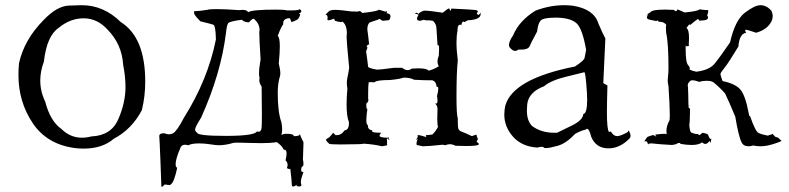

<svg xmlns="http://www.w3.org/2000/svg" viewBox="-20 -555 3038 739"><path d="M302 17Q374 17 418 -21Q487 -57 526 -131Q539 -184 539 -241Q539 -411 445 -470Q379 -535 295 -535Q292 -535 245.5 -533.5Q199 -532 147 -477Q73 -402 53 -311Q51 -288 51 -266Q51 -163 106 -81Q161 1 269 15Q286 17 302 17ZM295 -25Q251 -25 217 -58Q173 -89 154 -164Q135 -203 135 -245Q135 -281 149 -318Q160 -417 206 -448Q251 -485 303 -484.5Q355 -484 394 -441Q449 -385 454 -306Q463 -260 463 -220Q463 -160 435.5 -96.5Q408 -33 332 -30Q313 -25 295 -25Z M603 164Q606 164 614 155Q626 157 632 157Q637 157 637 155Q650 148 662 91Q656 88 656 77Q656 57 674 15Q678 2 693 2L705 4Q718 -3 746 -3Q771 -3 808 3L822 4Q848 4 878 -5Q884 -6 898 -6L935 -5L985 -4Q1023 -4 1045 -8Q1066 6 1072 21H1074Q1083 21 1083 36Q1083 46 1079 62Q1087 70 1087 80Q1087 86 1084 92Q1092 96 1095 96Q1097 96 1097 94V92Q1103 140 1103 154Q1103 163 1108 163Q1113 163 1126 154Q1121 157 1121 159Q1121 162 1132 163Q1140 162 1140 157Q1140 155 1139 152.5Q1138 150 1138 145Q1138 134 1148 107H1146Q1139 107 1139 99Q1139 94 1142 86H1143Q1148 86 1148 76Q1148 69 1146 59L1148 -2V-8Q1138 -26 1133 -42L1134 -39Q1134 -31 1114 -31H1110V-36Q1108 -36 1106 -34L1107 -35Q1107 -40 1081 -40Q1070 -40 1063 -35Q1066 -44 1066 -57Q1066 -69 1063 -85Q1049 -123 1049 -198Q1049 -235 1058 -263L1059 -272Q1059 -286 1053 -311Q1057 -351 1057 -376Q1057 -411 1049 -417Q1063 -454 1070 -461V-465Q1070 -484 1094 -485Q1097 -485 1102 -470Q1123 -477 1128 -483Q1133 -489 1135 -498H1136Q1136 -499 1131 -503Q1140 -507 1140 -512Q1140 -516 1133 -520Q1131 -515 1102 -515H1084Q1075 -518 1042 -518Q950 -518 935 -508Q931 -517 914 -517L900 -516Q845 -520 813 -520Q786 -520 777 -517Q745 -512 731 -512H727L731 -515L727 -512V-508Q727 -496 738 -490L733 -493Q733 -492 741 -484Q749 -476 751 -473Q792 -463 801 -460Q810 -457 811 -403Q780 -248 688 -102Q661 -50 646 -42Q639 -38 630 -38Q622 -38 613 -42H610Q593 -42 593 -31Q594 -24 597.5 63.5Q601 151 601 160Q601 164 603 164ZM850 -32Q741 -32 739 -44Q731 -49 731 -57Q731 -66 754 -102Q831 -273 850 -430Q853 -459 858.5 -466Q864 -473 911 -479Q920 -469 938 -469Q951 -483 956 -483Q958 -483 959 -481Q979 -463 979 -440L978 -431Q978 -404 983 -326Q977 -293 977 -273Q977 -262 979 -255L978 -247Q978 -234 987 -222L988 -116Q988 -77 987 -65Q986 -48 975 -48Q970 -48 964 -51L969 -49Q959 -32 850 -32Z M1607 8Q1629 8 1684 2L1694 4Q1703 0 1711 0Q1722 0 1733 6L1775 7Q1823 7 1823 0Q1823 -4 1814 -10Q1819 -16 1819 -23Q1815 -28 1815 -30L1816 -31L1813 -37L1796 -31Q1772 -43 1760 -47Q1748 -51 1745 -58Q1742 -63 1742 -87V-101Q1737 -112 1737 -184Q1737 -277 1742 -323Q1737 -362 1737 -392Q1737 -418 1741 -436V-441Q1741 -460 1752 -460L1756 -459Q1758 -472 1764 -472L1768 -470L1786 -480L1781 -477Q1830 -479 1830 -501L1829 -507Q1826 -498 1821 -498Q1818 -498 1815 -503Q1819 -508 1819 -511Q1819 -515 1810.5 -516.5Q1802 -518 1717 -522Q1716 -514 1714 -514Q1712 -514 1709 -523Q1702 -521 1684 -506Q1633 -514 1615 -514H1611Q1592 -506 1592 -502L1593 -500Q1586 -506 1582 -506Q1578 -506 1578 -501Q1578 -502 1580 -502Q1583 -502 1591 -498Q1585 -489 1585 -483Q1585 -476 1595 -475Q1601 -475 1611 -479Q1619 -477 1619 -476L1616 -477Q1638 -477 1646 -475Q1660 -463 1660 -444L1664 -382L1670 -379L1669 -381Q1670 -376 1670 -366L1669 -341Q1664 -329 1664 -318Q1664 -308 1669 -300Q1648 -287 1630 -283Q1623 -292 1590 -292L1565 -291Q1557 -285 1549 -285Q1539 -285 1528 -294H1496Q1444 -287 1433 -287H1431Q1406 -291 1397 -297Q1395 -317 1389 -358Q1394 -368 1394 -372Q1394 -376 1391 -376H1390Q1396 -384 1399 -384Q1400 -384 1401 -382Q1396 -429 1394 -440V-444Q1394 -459 1402 -468Q1406 -470 1437 -480Q1437 -482 1439 -482Q1443 -482 1452 -475Q1469 -476 1475 -477Q1481 -478 1483 -491V-492Q1483 -503 1468 -504Q1470 -509 1470 -511Q1470 -512 1469 -512L1465 -510Q1463 -510 1438 -518Q1437 -512 1374 -505Q1370 -512 1363 -512Q1359 -512 1354 -510Q1352 -511 1332 -511Q1291 -517 1269 -517Q1250 -517 1243.5 -509.5Q1237 -502 1232 -498V-499Q1241 -499 1241 -486L1240 -481Q1240 -477 1245 -477Q1251 -477 1265 -483Q1269 -479 1269 -475Q1285 -470 1292 -470Q1297 -470 1298 -472Q1315 -459 1315 -427L1314 -412Q1314 -395 1324 -294Q1321 -273 1317 -255Q1315 -246 1315 -236Q1315 -226 1317 -214Q1314 -179 1314 -153Q1314 -107 1323 -85V-80Q1323 -55 1306 -53Q1294 -35 1278 -35H1273V-34Q1272 -34 1262 -44Q1248 -24 1238 -21Q1235 -20 1235 -17Q1235 -12 1247 -2Q1248 1 1291 1L1356 0Q1371 0 1381 -2Q1423 1 1450 8Q1471 5 1471 3Q1471 2 1469 1L1470 -9L1469 -22Q1479 -20 1479 -18Q1479 -17 1475 -16L1477 -25V-26L1472 -25Q1441 -25 1441 -33Q1441 -37 1447 -44Q1412 -44 1412 -50Q1412 -52 1413 -53Q1396 -56 1396 -71V-74Q1390 -74 1390 -93Q1390 -108 1394 -136H1393Q1390 -136 1390 -146V-156Q1398 -163 1398 -170L1397 -176V-196Q1397 -224 1399 -238Q1402 -239 1408 -239L1421 -238Q1429 -247 1481 -247Q1521 -251 1532 -256H1540Q1559 -256 1574 -248Q1610 -246 1631 -246H1643Q1658 -243 1661 -220L1664 -221Q1667 -221 1667 -213Q1667 -205 1662 -185Q1664 -175 1664 -168Q1664 -156 1658 -156L1654 -157Q1663 -150 1664 -137L1663 -99Q1663 -73 1666 -67Q1658 -51 1645 -38Q1642 -36 1621 -35Q1619 -34 1619 -32Q1619 -30 1622 -27Q1597 -35 1590 -35Q1587 -35 1587 -34L1588 -30Q1588 -24 1580 -16L1588 -20Q1583 -10 1583 -3L1584 3Z M2322 16Q2366 16 2403 -22Q2407 -26 2407 -32Q2407 -37 2404 -44.5Q2401 -52 2399 -52Q2397 -52 2397 -47Q2368 -31 2355 -31Q2342 -31 2331 -49L2324 -47Q2316 -57 2316 -122Q2316 -160 2318 -226L2302 -235Q2309 -373 2310 -407Q2299 -427 2283 -465Q2266 -520 2185 -533Q2168 -535 2152 -535Q2096 -535 2041 -514Q1978 -475 1955 -419Q1939 -396 1939 -382Q1939 -375 1944 -370Q1954 -359 1963 -359Q1969 -359 1975 -364H1986Q2011 -364 2018 -376Q2021 -385 2047 -433Q2052 -474 2067.5 -480.5Q2083 -487 2117 -487H2127Q2180 -485 2201 -463.5Q2222 -442 2236 -363Q2232 -342 2230 -332Q2228 -322 2193 -299Q1955 -252 1925 -149Q1921 -131 1921 -114Q1921 -67 1954.5 -29Q1988 9 2048 13Q2060 10 2066 10Q2073 10 2073 13V14L2081 15Q2095 15 2127 6Q2159 -3 2194 -40Q2215 -52 2234 -56Q2237 -59 2240 -59Q2248 -59 2255 -30Q2273 16 2322 16ZM2124 -44H2113Q2063 -44 2028 -70Q2008 -90 2008 -129L2009 -151Q2013 -200 2074 -223Q2101 -246 2162 -260.5Q2223 -275 2229 -277Q2234 -277 2239 -199L2240 -172Q2240 -118 2225 -116Q2224 -93 2181.5 -72Q2139 -51 2124 -44Z M2907 8Q2929 8 2956.5 -0.5Q2984 -9 2988 -13Q2974 -27 2970 -27H2968Q2964 -27 2953 -40Q2953 -38 2935 -33Q2913 -37 2900 -43Q2887 -49 2866 -111L2865 -107Q2863 -107 2862 -118Q2849 -188 2829.5 -210.5Q2810 -233 2761 -243Q2753 -265 2753 -270Q2753 -275 2768.5 -294Q2784 -313 2822 -376Q2826 -425 2852 -429Q2848 -435 2848 -438Q2848 -441 2853 -440.5Q2858 -440 2890 -429Q2927 -439 2944 -464Q2954 -478 2954 -493Q2954 -503 2949 -514Q2930 -535 2907 -535Q2885 -535 2847 -506Q2809 -477 2790 -392Q2751 -335 2730.5 -310Q2710 -285 2660 -279L2664 -278Q2645 -282 2634 -287L2635 -291Q2635 -297 2629 -304Q2619 -312 2619 -369V-380Q2622 -378 2622 -377Q2622 -376 2621 -376L2618 -377H2623Q2632 -377 2632 -380L2631 -382L2632 -409Q2632 -442 2622 -447Q2631 -461 2635 -461Q2636 -461 2637 -459Q2649 -470 2666 -482Q2676 -474 2676 -473L2670 -476H2678Q2705 -476 2705 -487Q2705 -491 2703 -496L2706 -500L2700 -491Q2706 -505 2706 -514V-516Q2693 -516 2672 -519Q2667 -512 2615 -507L2588 -519Q2585 -512 2581 -512Q2578 -512 2574 -517L2539 -518Q2494 -518 2485.5 -510Q2477 -502 2461 -492Q2471 -498 2477 -506Q2470 -493 2470 -487Q2470 -484 2474 -481.5Q2478 -479 2506 -474Q2509 -476 2511 -476Q2514 -476 2515 -471H2521Q2537 -471 2546 -457L2545 -458Q2543 -458 2543 -449L2544 -429Q2553 -389 2553 -293Q2553 -275 2551 -259L2550 -246Q2550 -235 2553 -223Q2558 -146 2558 -113Q2558 -98 2557 -92Q2545 -71 2545 -50L2546 -39L2538 -40Q2527 -40 2502 -37Q2506 -27 2509 -26Q2499 -35 2493 -35H2492Q2478 -30 2474 -29Q2470 -28 2460 -11H2470V-12Q2470 -14 2464 -20Q2475 -3 2475 5L2474 2Q2474 -3 2487 -3Q2494 -3 2504 -1.5Q2514 0 2567 3L2582 0Q2589 -5 2594 -5Q2598 -5 2600 -1Q2624 3 2642 3Q2670 3 2682 -7Q2689 -1 2695 -1Q2703 -1 2711 -13Q2713 -6 2714 -6Q2716 -6 2718 -21Q2713 -21 2713 -20Q2706 -32 2705.5 -36Q2705 -40 2684 -44Q2674 -35 2671 -35Q2668 -35 2668 -39H2663Q2654 -39 2640 -45Q2635 -49 2633 -75Q2635 -76 2636 -136Q2628 -143 2628 -146Q2628 -149 2633 -149L2634 -150L2630 -141Q2629 -207 2628 -220L2627 -226Q2627 -234 2635 -242Q2638 -246 2646 -246Q2653 -246 2665 -242Q2670 -240 2673 -240Q2676 -240 2678 -242Q2691 -244 2701 -244Q2716 -244 2725 -239Q2750 -219 2771 -195Q2785 -166 2810 -106Q2823 -29 2834 -8Q2841 8 2861 8Q2869 8 2879 5Q2893 8 2907 8Z"/></svg>

Font: Xiaobo Songti 小帛宋体
Style: Regular
Weight: 400
Version: Version 1.501;March 17, 2024;FontCreator 14.0.0.2814 64-bit